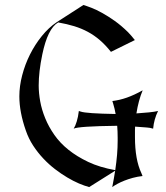

<svg xmlns="http://www.w3.org/2000/svg" viewBox="-20 -760 673 780"><path d="M448.2 -68.8Q453.1 -102.1 455.6 -131.6Q458 -161.1 458 -187.5V-201.2Q458 -213.4 457.5 -225.3Q457 -237.3 456.1 -249H455.6Q298.3 -247.1 279.3 -237.3Q286.1 -248 291.7 -266.4Q297.4 -284.7 300.3 -309.1L308.1 -306.6Q331.5 -298.8 449.7 -296.9Q446.3 -317.4 439.9 -338.4L436.5 -349.6Q465.8 -353 495.6 -363.5Q525.4 -374 559.6 -393.1Q542.5 -352.1 534.2 -299.3Q563.5 -301.3 585.4 -303.5Q607.4 -305.7 622.1 -309.1Q605.5 -275.4 602.1 -237.3L594.2 -239.3Q590.8 -241.7 528.8 -245.6Q528.3 -238.3 528.3 -230.7Q528.3 -223.1 528.3 -215.3V-203.1Q528.3 -111.8 554.2 -57.1L559.1 -44.9Q538.1 -42.5 519.3 -37.4Q500.5 -32.2 484.6 -25.9Q468.8 -19.5 456.3 -12.7Q443.8 -5.9 436 0Q439.5 -17.1 442.4 -33.9Q445.3 -50.8 447.8 -66.4L342.3 0Q323.7 -4.9 300.8 -14.6Q277.8 -24.4 253.2 -39.1Q228.5 -53.7 203.4 -73Q178.2 -92.3 155.8 -116.2Q133.3 -140.1 114.7 -168.5Q96.2 -196.8 85 -229.5Q58.6 -304.7 58.6 -368.7Q58.6 -410.2 70.1 -454.1Q81.5 -498 101.8 -538.6Q122.1 -579.1 149.9 -613.5Q177.7 -647.9 210.4 -669.9L318.8 -739.7Q332 -735.8 351.6 -728.3Q371.1 -720.7 395 -707.5Q418.9 -694.3 445.8 -675.3Q472.7 -656.2 500 -629.4Q515.1 -613.8 527.8 -597.2L430.7 -549.3Q408.7 -577.1 385.7 -596.9Q362.8 -616.7 336.9 -630.6Q311 -644.5 281.5 -653.6Q252 -662.6 216.3 -668.9L215.8 -668.5Q173.8 -644 151.9 -539.1Q137.2 -468.8 137.2 -412.6Q137.2 -382.3 143.3 -348.4Q149.4 -314.5 163.6 -279.8Q177.7 -245.1 200.9 -211.9Q224.1 -178.7 258.3 -151.4Q292.5 -124 338.6 -102.1Q384.8 -80.1 448.2 -68.8Z"/></svg>

Font: MedievalSharp
Style: Regular
Weight: 500
Version: Version 1.0